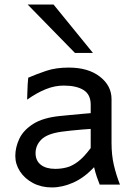

<svg xmlns="http://www.w3.org/2000/svg" viewBox="-20 -801 602 833"><path d="M205.1 12.2Q159.2 12.2 123.3 -6.8Q87.4 -25.9 66.9 -57.1Q46.4 -88.4 46.4 -124.5Q46.4 -161.6 63.7 -198.7Q81.1 -235.8 123.8 -263.2Q166.5 -290.5 241.7 -297.9Q258.8 -299.8 286.1 -302.2Q313.5 -304.7 338.6 -307.1Q363.8 -309.6 373.5 -310.1V-346.7Q373.5 -391.1 342.5 -410.4Q311.5 -429.7 256.3 -429.7Q217.8 -429.7 179.2 -414.3Q140.6 -398.9 97.7 -368.7Q98.1 -379.4 98.6 -397.9Q99.1 -416.5 100.1 -435.1Q101.1 -453.6 102.5 -463.9Q139.6 -480 181.2 -493.9Q222.7 -507.8 278.3 -507.8Q362.8 -507.8 413.3 -468.5Q463.9 -429.2 463.9 -371.1V-180.7Q463.9 -127.9 474.1 -84.5Q484.4 -41 500.5 0H412.6Q407.7 -11.7 400.6 -32Q393.6 -52.2 388.2 -75.7Q345.2 -29.8 297.9 -8.8Q250.5 12.2 205.1 12.2ZM219.7 -68.4Q244.6 -68.4 268.8 -74.5Q293 -80.6 318.6 -99.9Q344.2 -119.1 373.5 -158.7V-241.7Q361.3 -241.2 336.9 -239Q312.5 -236.8 287.4 -234.4Q262.2 -231.9 246.6 -229.5Q184.6 -220.7 159.4 -195.6Q134.3 -170.4 134.3 -136.7Q134.3 -104 157 -86.2Q179.7 -68.4 219.7 -68.4ZM100.1 -781.2H212.4L383.3 -571.3H305.2Z"/></svg>

Font: Kanchenjunga
Style: Regular
Weight: 400
Designer: Becca Hirsbrunner Spalinger
Foundry: SIL International
Version: Version 2.001